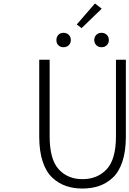

<svg xmlns="http://www.w3.org/2000/svg" viewBox="-20 -1073 745 1106"><path d="M206 -285V-729H266V-288Q266 -155 318 -98Q370 -41 455 -41Q541 -41 594.5 -98Q648 -155 648 -288V-729H705V-285Q705 -202 685 -142Q665 -82 629 -49Q593 -16 550 -1.5Q507 13 455 13Q403 13 360.5 -1.5Q318 -16 282 -49Q246 -82 226 -142Q206 -202 206 -285ZM388 -842Q388 -824 376 -812.5Q364 -801 346 -801Q328 -801 316.5 -812Q305 -823 305 -842Q305 -861 316.5 -872.5Q328 -884 346 -884Q364 -884 376 -872.5Q388 -861 388 -842ZM422 -932 527 -1053 566 -1023 450 -911ZM523 -842Q523 -861 535 -872.5Q547 -884 565 -884Q583 -884 595 -872.5Q607 -861 607 -842Q607 -824 595 -812.5Q583 -801 565 -801Q547 -801 535 -812.5Q523 -824 523 -842Z"/></svg>

Font: NotoSansHansLight
Style: Regular
Weight: 300
Designer: Ryoko NISHIZUKA  (kana & ideographs); Paul D. Hunt (Latin, Greek & Cyrillic); Wenlong ZHANG  (bopomofo); Sandoll Communi
Foundry: Adobe Systems Incorporated
Version: Version 1.00;December 8, 2021;FontCreator 13.0.0.2675 64-bit